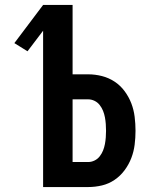

<svg xmlns="http://www.w3.org/2000/svg" viewBox="-20 -755 640 775"><path d="M154 0V-631L91 -548L38 -581L154 -735H273V-455H336Q364 -455 391.5 -448Q419 -441 442.5 -425.5Q466 -410 483 -387Q500 -364 510 -338Q520 -312 523.5 -283.5Q527 -255 527 -227Q527 -199 523.5 -171Q520 -143 510 -117Q500 -91 483 -68Q466 -45 442.5 -29Q419 -13 391.5 -6.5Q364 0 336 0ZM273 -101H336Q349 -101 361.5 -107Q374 -113 382.5 -124Q391 -135 396 -147.5Q401 -160 403.5 -173.5Q406 -187 407 -200.5Q408 -214 408 -227Q408 -241 407 -254.5Q406 -268 403.5 -281.5Q401 -295 396 -307.5Q391 -320 382.5 -331Q374 -342 361.5 -348Q349 -354 336 -354H273Z"/></svg>

Font: R Plex Mono
Style: Bold
Weight: 700
Monospace: yes
Designer: Belleve Invis
Foundry: Belleve Invis
Version: Version 31.8.0